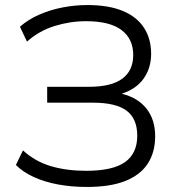

<svg xmlns="http://www.w3.org/2000/svg" viewBox="-20 -733 720 761"><path d="M324 8Q263 8 209.5 -2Q156 -12 113.5 -31.5Q71 -51 43 -79L71 -137Q119 -93 181.5 -74.5Q244 -56 321 -56Q427 -56 475.5 -90.5Q524 -125 524 -195Q524 -263 481.5 -294.5Q439 -326 349 -326H167V-389H333Q421 -389 464.5 -421Q508 -453 508 -515Q508 -579 461.5 -614Q415 -649 321 -649Q258 -649 196.5 -630Q135 -611 87 -568L59 -627Q92 -656 135.5 -675Q179 -694 228 -703.5Q277 -713 326 -713Q411 -713 467 -689.5Q523 -666 551 -622.5Q579 -579 579 -520Q579 -464 550 -422.5Q521 -381 464 -362V-361Q526 -346 560.5 -302.5Q595 -259 595 -193Q595 -130 566 -85Q537 -40 477.5 -16Q418 8 324 8Z"/></svg>

Font: Nunito Sans 7pt Light
Style: Regular
Weight: 300
Designer: Vernon Adams
Foundry: Vernon Adams
Version: Version 3.101;gftools[0.9.27]